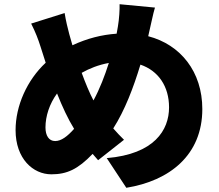

<svg xmlns="http://www.w3.org/2000/svg" viewBox="-20 -826 1040 912"><path d="M497 -527C478 -467 454 -404 424 -349C405 -385 386 -431 368 -480C405 -501 448 -518 497 -527ZM287 -764 128 -714C149 -672 161 -641 173 -603L197 -528C108 -445 54 -323 54 -208C54 -72 137 2 224 2C298 2 350 -22 420 -95L446 -65L569 -162C552 -178 535 -197 518 -216C573 -302 614 -410 647 -519C732 -490 783 -416 783 -316C783 -208 713 -94 487 -75L580 66C785 33 941 -89 941 -308C941 -485 838 -614 684 -654L689 -676C696 -704 707 -761 716 -790L548 -806C549 -782 546 -734 540 -700L534 -666C463 -661 395 -644 324 -611L309 -664C301 -694 293 -727 287 -764ZM332 -214C300 -178 271 -156 242 -156C212 -156 196 -182 196 -221C196 -274 215 -333 251 -382C276 -319 303 -261 332 -214Z"/></svg>

Font: Noto Sans HK Black
Style: Regular
Weight: 900
Designer: Ryoko NISHIZUKA 西塚涼子 (kana, bopomofo & ideographs); Paul D. Hunt (Latin, Greek & Cyrillic); Sandoll Communications 산돌커뮤니
Foundry: Adobe
Version: Version 2.004;hotconv 1.0.118;makeotfexe 2.5.65603